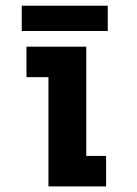

<svg xmlns="http://www.w3.org/2000/svg" viewBox="-20 -667 490 687"><path d="M288.7 -109.1H359.6V0H153.4V-390.9H74.7V-500H288.7ZM57.8 -646.6H365.6V-556.2H57.8Z"/></svg>

Font: League Mono Thin Condensed
Style: Regular
Weight: 100
Width: 1
Designer: Tyler Finck
Foundry: The League of Moveable Type / Tyler Finck
Version: Version 2.300;RELEASE